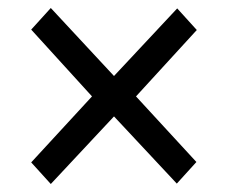

<svg xmlns="http://www.w3.org/2000/svg" viewBox="-20 -540 570 480"><path d="M107 -80 58 -134 210 -299 58 -466 107 -520 265 -350 423 -519 472 -465 320 -299 471 -135 422 -81 265 -249Z"/></svg>

Font: Georama Extended
Style: Regular
Weight: 400
Width: 7
Designer: Jean-Baptiste Levee
Foundry: Production Type
Version: Version 1.000